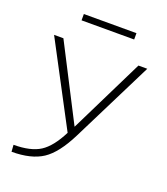

<svg xmlns="http://www.w3.org/2000/svg" viewBox="-162 -1019 994 1142"><g transform="rotate(20 334.5 -448.5)"><path d="M170 -867V-907H503V-867ZM105 -730 347 -259H348L580 -730H636L378 -213Q314 -85 242 -37.5Q170 10 46 10L43 -33Q151 -33 210.5 -71Q270 -109 321 -210L46 -730Z"/></g></svg>

Font: M PLUS 1p Light
Style: Regular
Weight: 300
Version: Version 1.061